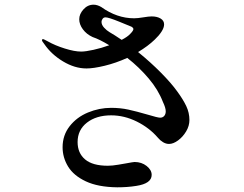

<svg xmlns="http://www.w3.org/2000/svg" viewBox="-20 -780 1040 819"><path d="M788 -268Q788 -243 774 -219.5Q760 -196 739.5 -181Q719 -166 701 -166Q688 -166 675.5 -173.5Q663 -181 654 -192Q617 -235 563.5 -261.5Q510 -288 454 -288Q391 -288 351 -257Q311 -226 311 -174Q311 -127 343 -100Q375 -73 440 -73Q459 -73 485 -77.5Q511 -82 517 -83Q549 -89 554 -89Q584 -89 605.5 -72Q627 -55 627 -34Q627 3 561 13Q524 19 480 19Q398 18 346 -6.5Q294 -31 270.5 -69.5Q247 -108 247 -152Q247 -203 277 -241.5Q307 -280 355 -300Q403 -320 454 -320Q493 -320 527.5 -312.5Q562 -305 610 -291Q653 -278 663 -278Q674 -278 680.5 -285.5Q687 -293 687 -305Q687 -320 675 -345Q655 -397 614.5 -445Q574 -493 523 -533Q474 -511 426.5 -499.5Q379 -488 349 -488Q299 -488 249 -518Q199 -548 169 -592Q159 -604 159 -609Q159 -613 164 -613Q166 -613 172.5 -609.5Q179 -606 185 -603Q215 -586 256.5 -573Q298 -560 326 -560Q345 -560 379 -567.5Q413 -575 446 -587Q405 -612 375 -622Q349 -634 333.5 -655Q318 -676 318 -698Q318 -720 336 -740Q354 -760 379 -760Q395 -760 412 -750Q479 -702 552 -702Q567 -702 591 -706Q615 -710 627 -710Q650 -710 665 -701Q680 -692 680 -676Q680 -662 669 -645Q658 -628 640 -611Q611 -583 569 -558Q622 -515 666.5 -470Q711 -425 736 -390Q761 -356 774.5 -327.5Q788 -299 788 -268ZM499 -610Q524 -623 535 -635Q549 -649 549 -656Q549 -661 541 -666Q534 -669 488.5 -687.5Q443 -706 430 -706Q422 -706 417.5 -699.5Q413 -693 413 -687Q413 -674 424 -662Q435 -650 447 -643Q468 -631 499 -610Z"/></svg>

Font: Shippori Mincho SemiBold
Style: Regular
Weight: 600
Designer: FONTDASU
Foundry: FONTDASU / Google Inc. / but / Adobe
Version: Version 3.110; ttfautohint (v1.8.3)